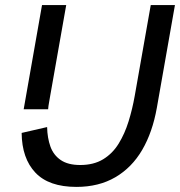

<svg xmlns="http://www.w3.org/2000/svg" viewBox="-20 -720 708 754"><path d="M280 14Q172 14 119 -42Q66 -98 65 -198L165 -221Q166 -178 178 -144.5Q190 -111 218.5 -91.5Q247 -72 295 -72Q348 -72 385 -94.5Q422 -117 446 -156Q470 -195 485 -243.5Q500 -292 509 -343L572 -700H667L596 -297Q579 -201 538.5 -131.5Q498 -62 433 -24Q368 14 280 14ZM73 -291 145 -700H240L177 -343Q175 -330 172.5 -317Q170 -304 169 -291Z"/></svg>

Font: Cabin VF Beta
Style: Italic
Weight: 400
Italic angle: -7°
Designer: Pablo Impallari
Foundry: Pablo Impallari. http://www.impallari.com Igino Marini. http://www.ikern.com
Version: Version 2.300